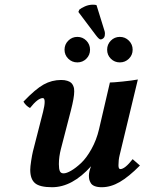

<svg xmlns="http://www.w3.org/2000/svg" viewBox="-20 -782 612 812"><path d="M279.8 -314.9 237.8 -152.8Q229 -119.1 229 -87.9Q229 -67.4 233.2 -58.1Q237.3 -48.8 249 -48.8Q261.2 -48.8 280.8 -60.1Q300.3 -71.3 323 -92.5Q345.7 -113.8 366.9 -151.9Q388.2 -189.9 398.9 -235.8L444.8 -433.1Q459.5 -433.1 499.5 -437.3Q539.6 -441.4 563 -445.8L485.8 -125Q481 -106 481 -83Q481 -66.9 488.8 -66.9Q508.3 -66.9 541 -108.9L571.8 -82Q524.4 -34.2 486.3 -12.2Q448.2 9.8 410.2 9.8Q392.1 9.8 380.4 5.1Q368.7 0.5 363.8 -8.1Q358.9 -16.6 357.4 -23.4Q356 -30.3 356 -39.1Q356 -55.7 365.2 -79.1Q285.6 9.8 200.2 9.8Q148.4 9.8 128.2 -7.3Q107.9 -24.4 107.9 -64Q107.9 -76.7 111.8 -101.8Q115.7 -127 119.1 -141.1L162.1 -309.1Q168.9 -335.9 168.9 -351.1Q168.9 -367.2 161.1 -367.2Q140.1 -367.2 106.9 -325.2Q89.4 -334.5 79.1 -352.1Q129.9 -405.3 164.6 -424.6Q199.2 -443.8 238.8 -443.8Q253.4 -443.8 264.2 -440.4Q274.9 -437 280.5 -432.1Q286.1 -427.2 289.3 -419.9Q292.5 -412.6 293.2 -407.2Q293.9 -401.9 293.9 -395Q293.9 -369.6 279.8 -314.9ZM268.8 -533.7Q252.9 -549.3 252.9 -571.8Q252.9 -594.2 268.8 -610.1Q284.7 -626 307.1 -626Q329.6 -626 345.2 -610.1Q360.8 -594.2 360.8 -571.8Q360.8 -549.3 345.2 -533.7Q329.6 -518.1 307.1 -518.1Q284.7 -518.1 268.8 -533.7ZM448.7 -533.7Q433.1 -549.3 433.1 -571.8Q433.1 -594.2 448.7 -610.1Q464.4 -626 486.8 -626Q509.3 -626 525.1 -610.1Q541 -594.2 541 -571.8Q541 -549.3 525.1 -533.7Q509.3 -518.1 486.8 -518.1Q464.4 -518.1 448.7 -533.7ZM388.2 -760.3 421.4 -653.3Q423.8 -647.5 423.8 -639.6Q423.8 -637.7 423.3 -634.8Q422.9 -631.8 422.9 -630.4Q421.9 -624 416.5 -619.6Q411.1 -615.2 405.3 -615.2Q398.9 -615.2 385.3 -633.3L311.5 -731.4L315.4 -741.2Q323.2 -748 339.4 -755.1Q355.5 -762.2 373 -762.2Q383.3 -762.2 388.2 -760.3Z"/></svg>

Font: Linux Libertine G
Style: Bold Italic
Weight: 700
Italic angle: -11.5°
Designer: Philipp H. Poll
Foundry: Philipp H. Poll
Version: Version 4.1.0